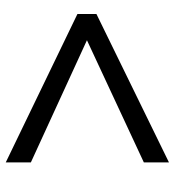

<svg xmlns="http://www.w3.org/2000/svg" viewBox="10 -616 611 672"><g transform="rotate(-90 316.0 -279.5)"><path d="M84 -82 511.7 -281.2 84 -477.5V-565.4L603.5 -314.5V-248L84 5.9Z"/></g></svg>

Font: Allerta
Style: Stencil
Weight: 400
Designer: Matt McInerney
Foundry: Matt McInerney
Version: Version 1.0